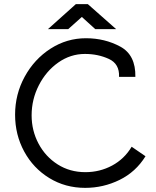

<svg xmlns="http://www.w3.org/2000/svg" viewBox="-20 -892 756 929"><path d="M53 -337Q53 -436 99.5 -521Q146 -606 224.5 -656.5Q303 -707 396 -707Q487 -707 562 -666.5Q637 -626 635 -520H556Q559 -583 506.5 -607Q454 -631 391 -631Q321 -631 262 -589.5Q203 -548 168 -479.5Q133 -411 133 -334Q133 -260 166.5 -197Q200 -134 259 -96.5Q318 -59 393 -59Q463 -59 522.5 -91Q582 -123 617 -182L684 -136Q637 -60 558.5 -21.5Q480 17 392 17Q296 17 218.5 -30.5Q141 -78 97 -159Q53 -240 53 -337ZM347 -872H405L542 -751H441L376 -810L310 -751H212Z"/></svg>

Font: Bellota Text
Style: Bold
Weight: 700
Designer: Kemie Guaida
Foundry: Kemie Guaida
Version: Version 4.001